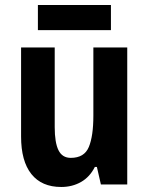

<svg xmlns="http://www.w3.org/2000/svg" viewBox="-20 -735 593 765"><path d="M487 -546V0H382L366 -70H358Q338 -30 303 -10Q268 10 224 10Q146 10 105 -41.5Q64 -93 64 -191V-546H198V-228Q198 -167 213 -136.5Q228 -106 262 -106Q316 -106 334 -149.5Q352 -193 352 -274V-546ZM422 -715V-615H131V-715Z"/></svg>

Font: Noto Sans Gurmukhi UI Condensed
Style: Bold
Weight: 700
Width: 3
Designer: Jelle Bosma - Monotype Design Team
Foundry: Monotype Imaging Inc.
Version: Version 2.004; ttfautohint (v1.8.4.7-5d5b)